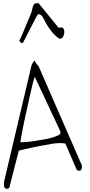

<svg xmlns="http://www.w3.org/2000/svg" viewBox="-20 -1139 566 1205"><path d="M23.4 45.9Q14.6 45.9 10.7 41Q6.8 36.1 5.4 28.8Q3.9 21.5 4.9 13.2Q5.9 4.9 5.9 0L176.8 -724.6Q178.7 -733.4 185.1 -743.7Q191.4 -753.9 198.2 -758.8Q201.2 -750 207 -740.7Q212.9 -731.4 221.7 -724.6L493.2 -102.5Q494.1 -101.6 494.1 -97.7V-91.8Q494.1 -82 490.2 -74.7Q486.3 -67.4 476.6 -67.4Q463.9 -67.4 459 -79.1L390.6 -237.3Q390.6 -238.3 378.4 -239.7Q366.2 -241.2 359.4 -241.2Q355.5 -241.2 348.1 -240.7Q340.8 -240.2 333 -239.7Q325.2 -239.3 318.8 -238.3Q312.5 -237.3 311.5 -237.3Q289.1 -233.4 253.4 -227.1Q217.8 -220.7 183.6 -213.4Q149.4 -206.1 124.5 -200.2Q99.6 -194.3 97.7 -192.4L40 33.2Q39.1 40 34.2 43Q29.3 45.9 23.4 45.9ZM198.2 -657.2Q197.3 -654.3 195.8 -649.9Q194.3 -645.5 192.4 -640.1Q190.4 -634.8 189.5 -629.9Q188.5 -625 187.5 -623Q180.7 -597.7 172.9 -561.5L138.7 -408.2Q129.9 -368.2 123.5 -335Q117.2 -301.8 112.8 -277.3Q108.4 -252.9 108.4 -246.1Q122.1 -246.1 146.5 -248Q170.9 -250 198.7 -254.4Q226.6 -258.8 255.4 -263.7Q284.2 -268.6 307.1 -275.4Q330.1 -282.2 344.7 -289.6Q359.4 -296.9 359.4 -304.7Q359.4 -306.6 358.9 -311Q358.4 -315.4 357.4 -317.4ZM101.6 -882.8Q108.4 -895.5 118.7 -920.4Q128.9 -945.3 140.1 -972.2Q151.4 -999 161.6 -1023.4Q171.9 -1047.9 177.7 -1062.5Q180.7 -1071.3 182.1 -1081.1Q183.6 -1090.8 186.5 -1099.1Q189.5 -1107.4 194.3 -1113.3Q199.2 -1119.1 211.9 -1119.1H217.8Q221.7 -1119.1 222.7 -1118.2L347.7 -964.8Q371.1 -970.7 377.4 -960.9Q383.8 -951.2 383.8 -937.5Q383.8 -924.8 377 -910.2Q370.1 -895.5 353.5 -895.5Q332 -909.2 315.9 -927.2Q299.8 -945.3 286.6 -964.8Q273.4 -984.4 263.2 -1003.9Q252.9 -1023.4 244.1 -1039.1Q242.2 -1042 233.4 -1046.4Q224.6 -1050.8 222.7 -1050.8Q220.7 -1050.8 216.3 -1046.4Q211.9 -1042 210.9 -1039.1L124 -870.1Q124 -869.1 122.1 -869.1H119.1Q107.4 -869.1 101.6 -882.8Z"/></svg>

Font: Waiting for the Sunrise
Style: Regular
Weight: 300
Version: Version 1.001 2001